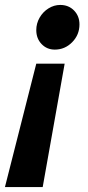

<svg xmlns="http://www.w3.org/2000/svg" viewBox="-69 -522 357 778"><path d="M193 -264 104 236H-49L78 -264ZM175 -502Q209 -502 231 -479.5Q253 -457 253 -423Q253 -381 223.5 -351Q194 -321 153 -321Q121 -321 99.5 -343.5Q78 -366 78 -400Q78 -427 91.5 -450.5Q105 -474 127.5 -488Q150 -502 175 -502Z"/></svg>

Font: Red Hat Text VF
Style: Italic
Weight: 300
Italic angle: -12°
Designer: Pentagram, MCKL
Foundry: Pentagram, MCKL
Version: Version 1.023